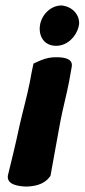

<svg xmlns="http://www.w3.org/2000/svg" viewBox="-20 -672 310 704"><path d="M9 -29C3 7 52 11 74 12C102 12 140 6 161 -22L165 -27L166 -32C176 -90 189 -157 201 -225C210 -273 223 -320 233 -371L243 -427C249 -459 210 -463 181 -462C157 -462 133 -453 116 -445L103 -439L100 -426C96 -408 93 -391 90 -374C79 -318 63 -262 52 -213C36 -137 21 -79 10 -33ZM127 -582C120 -543 139 -504 186 -504C227 -504 259 -538 268 -573L270 -584C272 -614 250 -647 206 -652C166 -652 134 -619 127 -582Z"/></svg>

Font: Vapor
Style: BlkObl
Weight: 900
Foundry: Cannot Into Space Fonts
Version: Version 0.179